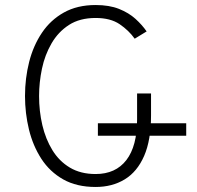

<svg xmlns="http://www.w3.org/2000/svg" viewBox="-20 -732 782 764"><path d="M360.5 12Q285 12 231.5 -18.2Q178 -48.5 144.5 -100.2Q111 -152 95.2 -216.8Q79.5 -281.5 79.5 -350Q79.5 -420.5 96 -485.5Q112.5 -550.5 146.8 -601.5Q181 -652.5 234.2 -682.2Q287.5 -712 360.5 -712Q415 -712 453.8 -696.5Q492.5 -681 519 -657Q545.5 -633 563.5 -607L516 -578Q492.5 -611 456 -635.8Q419.5 -660.5 360.5 -660.5Q297.5 -660.5 254.5 -632.8Q211.5 -605 185 -559.2Q158.5 -513.5 147 -458.8Q135.5 -404 135.5 -350Q135.5 -289.5 148.5 -234Q161.5 -178.5 188.5 -134.5Q215.5 -90.5 258.2 -65Q301 -39.5 360.5 -39.5Q440 -39.5 482.8 -95Q525.5 -150.5 525.5 -256.5V-360H581V-272.5Q581 -174.5 553.5 -111.5Q526 -48.5 476.2 -18.2Q426.5 12 360.5 12ZM369.5 -192V-241.5H721V-192Z"/></svg>

Font: Overpass ExtraLight
Style: Regular
Weight: 250
Designer: Delve Withrington, Dave Bailey, Thomas Jockin
Foundry: Delve Fonts LLC
Version: Version 4.000